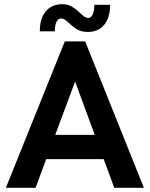

<svg xmlns="http://www.w3.org/2000/svg" viewBox="-20 -894 714 914"><path d="M288.5 -697H385.5L665 0H524L473.5 -136.5H200L149.5 0H8ZM431 -252 337.5 -506 243 -252ZM310 -783Q297 -795 288.8 -800.5Q280.5 -806 270.5 -806Q257 -806 249 -790.2Q241 -774.5 241 -745H169.5Q169.5 -806 198 -840Q226.5 -874 276.5 -874Q303 -874 321.2 -863.2Q339.5 -852.5 360.5 -833Q373.5 -820.5 382.2 -814.5Q391 -808.5 400.5 -808.5Q413 -808.5 421 -825.2Q429 -842 429 -871H504Q504 -809.5 476 -775.8Q448 -742 399 -742Q368.5 -742 349 -753Q329.5 -764 310 -783Z"/></svg>

Font: HK Grotesk
Style: Bold
Weight: 700
Designer: Alfredo Marco Pradil
Foundry: Hanken Design Co.
Version: Version 3.001